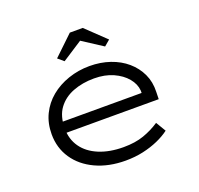

<svg xmlns="http://www.w3.org/2000/svg" viewBox="-129 -882 1069 1033"><g transform="rotate(-20 405.0 -365.0)"><path d="M421 10Q325 10 250.5 -24.5Q176 -59 135 -120Q94 -181 94 -259Q94 -322 118.5 -372.5Q143 -423 186.5 -459Q230 -495 288 -515Q346 -535 410 -535Q473 -535 527 -516.5Q581 -498 620.5 -464Q660 -430 681.5 -384Q703 -338 701 -282L700 -240H159L148 -303H643L625 -293V-317Q622 -355 594 -388.5Q566 -422 519 -443Q472 -464 410 -464Q344 -464 289.5 -443Q235 -422 203 -378.5Q171 -335 171 -264Q171 -203 203 -157.5Q235 -112 295 -87Q355 -62 435 -62Q502 -62 551.5 -79.5Q601 -97 643 -125L677 -68Q648 -46 608.5 -28.5Q569 -11 522 -0.5Q475 10 421 10ZM294 -605 261 -633 373 -740H447L559 -633L526 -605L395 -690H425Z"/></g></svg>

Font: Lexend Peta Light
Style: Regular
Weight: 300
Version: Version 1.007